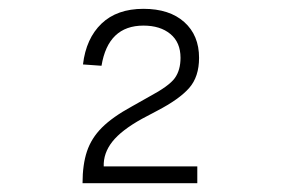

<svg xmlns="http://www.w3.org/2000/svg" viewBox="-20 -738 640 435"><path d="M167 -323Q167 -365 177 -395Q187 -425 211 -449Q235 -473 279 -497L318 -519Q363 -543 376 -561Q389 -579 389 -607Q389 -642 366 -661Q343 -680 305 -680Q225 -680 210 -589L168 -592Q175 -651 210 -684.5Q245 -718 305 -718Q364 -718 397.5 -688Q431 -658 431 -607Q431 -564 408.5 -538.5Q386 -513 336 -487L302 -469Q255 -443 234.5 -417Q214 -391 215 -361H427V-323Z"/></svg>

Font: Geist Mono ExtraLight
Style: Regular
Weight: 200
Monospace: yes
Designer: Basement.studio, Andrés Briganti, Mateo Zaragoza
Foundry: Basement.studio, Vercel, Andrés Briganti, Guido Ferreyra, Mateo Zaragoza
Version: Version 1.500; ttfautohint (v1.8.4.7-5d5b)